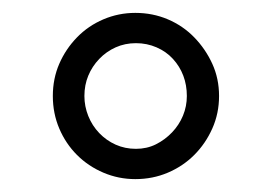

<svg xmlns="http://www.w3.org/2000/svg" viewBox="-20 -724 421 298"><path d="M62 -575Q62 -602 72 -625Q82 -648 99.5 -666Q117 -684 140.5 -694Q164 -704 190 -704Q217 -704 240.5 -694Q264 -684 281.5 -666Q299 -648 309.5 -625Q320 -602 320 -575Q320 -548 309.5 -524.5Q299 -501 281.5 -483.5Q264 -466 240.5 -456Q217 -446 190 -446Q164 -446 140.5 -456Q117 -466 99.5 -483.5Q82 -501 72 -524.5Q62 -548 62 -575ZM111 -575Q111 -559 117 -544Q123 -529 134 -517.5Q145 -506 159.5 -499.5Q174 -493 191 -493Q208 -493 222 -500Q236 -507 247 -518.5Q258 -530 264 -544.5Q270 -559 270 -575Q270 -592 264.5 -606.5Q259 -621 248.5 -632.5Q238 -644 223 -650.5Q208 -657 191 -657Q174 -657 159.5 -650.5Q145 -644 134 -632.5Q123 -621 117 -606.5Q111 -592 111 -575Z"/></svg>

Font: LuenTai2017
Style: Regular
Weight: 400
Designer: LuenTai
Foundry: Microsoft Corpration
Version: Version 1.00 November 27, 2016, initial release